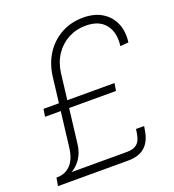

<svg xmlns="http://www.w3.org/2000/svg" viewBox="-134 -839 853 943"><g transform="rotate(-20 292.5 -368.0)"><path d="M14.2 -21.5 17.6 -42Q62.5 -42 90.3 -72Q118.2 -102.1 125 -162.1L167.5 -514.6Q175.8 -580.1 208 -629.9Q240.2 -679.7 291.5 -707.8Q342.8 -735.8 406.2 -735.8Q463.9 -735.8 504.2 -711.4Q544.4 -687 563 -644Q581.5 -601.1 574.2 -544.9L530.8 -541.5Q540 -610.4 507.1 -652.3Q474.1 -694.3 404.3 -694.3Q354.5 -694.3 313 -672.1Q271.5 -649.9 244.9 -609.9Q218.3 -569.8 211.4 -516.1L168.9 -163.6Q165.5 -133.8 155.3 -110.8Q145 -87.9 129.6 -70.8Q114.3 -53.7 95.7 -43Q77.1 -32.2 56.4 -26.9Q35.6 -21.5 14.2 -21.5ZM7.8 0 15.1 -42H383.3Q418 -42 436 -57.1Q454.1 -72.3 460 -107.4L463.9 -132.8H506.3L502.4 -109.9Q493.2 -54.2 461.7 -27.1Q430.2 0 375.5 0ZM64.5 -341.8 70.8 -380.9H441.9L435.5 -341.8Z"/></g></svg>

Font: Inter 20pt ExtraLight
Style: Italic
Weight: 250
Italic angle: -9.3988°
Version: Version 4.001;git-66647c0bb